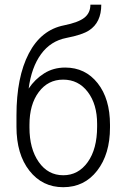

<svg xmlns="http://www.w3.org/2000/svg" viewBox="-20 -778 522 808"><path d="M245.6 -442.9Q182.1 -442.9 143.1 -390.6Q104 -338.4 104 -252.9V-241.2Q104 -151.9 143.1 -96.2Q182.1 -40.5 246.1 -40.5Q309.6 -40.5 349.1 -95.7Q388.7 -150.9 388.7 -245.1V-256.8Q388.7 -339.4 349.4 -391.1Q310.1 -442.9 245.6 -442.9ZM254.4 -493.7Q338.9 -493.7 390.9 -428Q442.9 -362.3 442.9 -252.9V-241.2Q442.9 -129.4 388.9 -59.8Q335 9.8 246.1 9.8Q158.2 9.8 103.8 -59.6Q49.3 -128.9 49.3 -244.6V-292.5Q49.3 -453.1 101.1 -552.7Q152.8 -652.3 249.5 -671.4Q310.1 -683.6 335.2 -703.6Q360.4 -723.6 360.4 -758.3H406.2Q406.2 -683.1 354.5 -649.9Q326.2 -631.3 259.5 -618.4Q192.9 -605.5 152.6 -550Q112.3 -494.6 100.6 -405.3Q127 -444.8 165.8 -469.2Q204.6 -493.7 254.4 -493.7Z"/></svg>

Font: MAUL Condensed Light
Style: Light
Weight: 300
Designer: MAUL
Version: Version 2.137; 2017; ttfautohint (v1.8.3)